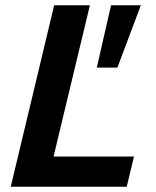

<svg xmlns="http://www.w3.org/2000/svg" viewBox="-20 -713 594 733"><path d="M21 0 186.8 -693H323.2L184.5 -115.5H491.5L463.8 0ZM349.5 -455 404 -693H517.8L428.2 -455Z"/></svg>

Font: Ubuntu Sans
Style: Italic
Weight: 400
Italic angle: -13.5°
Designer: Dalton Maag Ltd
Foundry: Dalton Maag Ltd
Version: Version 1.006